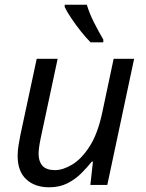

<svg xmlns="http://www.w3.org/2000/svg" viewBox="-20 -786 619 816"><path d="M189 10Q128 10 91.5 -24Q55 -58 55 -123Q55 -146 58.5 -166.5Q62 -187 66 -209L136 -536H225L153 -199Q144 -156 144 -132Q144 -100 160.5 -81.5Q177 -63 214 -63Q248 -63 287.5 -87Q327 -111 361 -164Q395 -217 414 -305L463 -536H550L436 0H364L375 -99H370Q351 -75 325.5 -49.5Q300 -24 266.5 -7Q233 10 189 10ZM365 -606Q346 -625 324.5 -652Q303 -679 284 -707Q265 -735 255 -756V-766H349Q360 -729 379.5 -690.5Q399 -652 419 -618V-606Z"/></svg>

Font: Noto IKEA Latin
Style: Italic
Weight: 400
Italic angle: -12°
Designer: Monotype Design Team
Foundry: Monotype Imaging Inc.
Version: Version 1.0